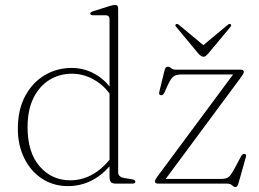

<svg xmlns="http://www.w3.org/2000/svg" viewBox="-20 -746 1054 780"><path d="M52.5 -223Q52.5 -300.5 82.2 -355.8Q112 -411 161.5 -440.5Q211 -470 270.5 -470Q317 -470 357 -450Q397 -430 425 -394.5V-667.5Q425 -684 409 -684H360Q346.5 -684 346.5 -690.5Q346.5 -696.5 359 -700.5L422 -720.5Q439 -726 447.5 -726Q460 -726 460 -712V-46.5Q460 -27 484.5 -23L514.5 -18Q530 -15.5 530 -8Q530 0 516.5 0H452.5Q436.5 0 430.8 -5.8Q425 -11.5 425 -30V-70Q353.5 10 256 10Q197 10 151 -20Q105 -50 78.8 -102.8Q52.5 -155.5 52.5 -223ZM92 -229Q92 -126.5 141.2 -70Q190.5 -13.5 265.5 -13.5Q355 -13.5 425 -96.5V-366.5Q396 -404.5 356 -425.5Q316 -446.5 272 -446.5Q222 -446.5 181 -421.5Q140 -396.5 116 -348Q92 -299.5 92 -229ZM961.5 -435.5 653 -19H876Q898 -19 907.8 -26Q917.5 -33 931.5 -59L959 -110.5Q965 -121 971.5 -121Q982.5 -121 979 -108.5L950 -5.5Q946.5 6 943.8 10Q941 14 937 14Q930.5 14 923.2 7Q916 0 902 0H624Q609.5 0 609.5 -8.5Q609.5 -15 618.5 -27.5L927 -443.5H718Q695 -443.5 684.2 -434.8Q673.5 -426 662.5 -402L648.5 -371Q643 -359 635.5 -359Q624 -359 627 -372L647 -454.5Q650 -467.5 653.2 -471.2Q656.5 -475 661.5 -475Q668.5 -475 675 -469Q681.5 -463 694.5 -463H956Q970.5 -463 970.5 -454.5Q970.5 -448 961.5 -435.5ZM825 -527.5Q820 -522 816 -518.8Q812 -515.5 806.5 -515.5Q797.5 -515.5 786.5 -527.5L696 -636.5Q689.5 -644 695 -647.5Q699.5 -650.5 707 -645L806 -562.5L905 -645Q912.5 -651 917 -647.5Q922 -643.5 916 -636.5Z"/></svg>

Font: Fraunces 9pt S000 Thin
Style: Regular
Weight: 100
Version: Version 1.000; ttfautohint (v1.8.3)